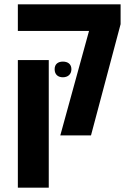

<svg xmlns="http://www.w3.org/2000/svg" viewBox="-20 -622 591 882"><path d="M257 0H398L534 -511V-602H62V-480H389ZM62 240H204V-346H62ZM231 -304C231 -279 247 -267 269 -267C291 -267 308 -280 308 -304C308 -328 291 -339 269 -339C247 -339 231 -328 231 -304Z"/></svg>

Font: Noto Sans Hebrew Condensed
Style: Bold
Weight: 700
Width: 3
Designer: Monotype Design Team
Foundry: Monotype Imaging Inc.
Version: Version 2.004